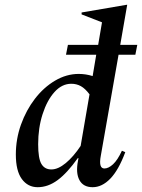

<svg xmlns="http://www.w3.org/2000/svg" viewBox="-20 -770 592 800"><path d="M137 10Q96 10 71 -24Q46 -58 46 -126Q46 -191 67.5 -251Q89 -311 125.5 -358.5Q162 -406 209.5 -434Q257 -462 308 -462Q338 -462 366 -453L381 -542H255L263 -583H389L405 -677L320 -710V-718L507 -750H510L481 -583H552L544 -542H474L400 -121Q390 -68 415 -68Q432 -68 451 -85.5Q470 -103 488 -142L502 -136Q474 -61 439.5 -25.5Q405 10 366 10Q327 10 311 -19.5Q295 -49 305 -100L307 -111H304Q260 -49 220 -19.5Q180 10 137 10ZM139 -169Q139 -110 152.5 -87Q166 -64 194 -64Q222 -64 254 -90.5Q286 -117 316 -162L353 -377Q335 -401 317 -411Q299 -421 277 -421Q238 -421 207 -386.5Q176 -352 157.5 -294.5Q139 -237 139 -169Z"/></svg>

Font: Spectral Medium
Style: Italic
Weight: 500
Italic angle: -10°
Designer: Jean-Baptiste Levee
Foundry: Production Type
Version: Version 2.001